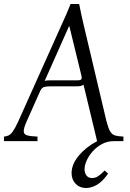

<svg xmlns="http://www.w3.org/2000/svg" viewBox="-47 -708 652 963"><path d="M487 -100Q496 -65 505.5 -49Q515 -33 530.5 -28.5Q546 -24 572 -23V0H523Q492 0 465.5 14Q439 28 419 50Q399 72 388 96.5Q377 121 377 141Q377 159 386.5 172Q396 185 415 185Q432 185 447 174.5Q462 164 478 147L495 163Q467 203 439 219Q411 235 385 235Q353 235 332.5 214Q312 193 312 160Q312 117 347 74Q382 31 440 0L372 -283Q365 -278 356 -276.5Q347 -275 337 -275H204Q184 -275 172.5 -271Q161 -267 153 -248L87 -100Q72 -66 72 -50Q72 -34 89.5 -29Q107 -24 141 -23V0H-27V-23Q-15 -24 -4.5 -28.5Q6 -33 17.5 -49Q29 -65 45 -100L263 -586Q275 -612 286 -637Q297 -662 307 -688H350Q355 -662 360.5 -637Q366 -612 372 -586ZM342 -305Q355 -305 360 -309.5Q365 -314 361 -330L301 -576H299L177 -302Q183 -304 190 -304.5Q197 -305 204 -305Z"/></svg>

Font: Bona Nova SC
Style: Italic
Weight: 400
Italic angle: -4°
Designer: Mateusz Machalski
Foundry: Capitalics
Version: Version 4.001; ttfautohint (v1.8.4.7-5d5b)